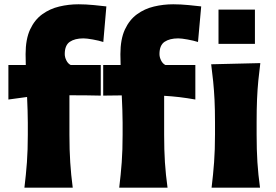

<svg xmlns="http://www.w3.org/2000/svg" viewBox="-20 -863 1270 883"><path d="M984.9 -818.7H1152.4V-661.4H984.9ZM528.3 0Q535.6 -59.6 539.8 -116.2Q543.9 -172.9 543.9 -243.2V-298.8Q543.9 -325.7 542.7 -357.9Q541.5 -390.1 540 -424.3L454.6 -423.3V-564H534.7Q533.7 -592.3 533.7 -613.8Q533.7 -682.6 554.4 -727.3Q575.2 -772 610.1 -797.4Q645 -822.8 688.2 -833Q731.4 -843.3 776.9 -843.3Q809.6 -843.3 848.1 -839.6Q886.7 -835.9 905.3 -833.5L890.6 -669.9Q870.6 -676.3 842.5 -681.4Q814.5 -686.5 799.8 -686.5Q760.3 -686.5 736.8 -670.7Q713.4 -654.8 713.4 -614.3Q713.4 -600.1 720.7 -585.2Q728 -570.3 740.7 -564H878.4V-405.3Q840.3 -412.1 805.2 -416.3Q770 -420.4 734.9 -422.4V-243.2Q734.9 -172.9 738.5 -116.2Q742.2 -59.6 750.5 0ZM92.3 0Q99.6 -59.6 103.8 -116.2Q107.9 -172.9 107.9 -243.2V-298.8Q107.9 -324.2 106.9 -354.5Q106 -384.8 104.5 -417L18.6 -405.3V-564H98.6Q97.7 -592.3 97.7 -613.8Q97.7 -682.6 118.4 -727.3Q139.2 -772 174.3 -797.4Q209.5 -822.8 252.7 -833Q295.9 -843.3 341.3 -843.3Q374 -843.3 412.4 -839.6Q450.7 -835.9 469.2 -833.5L455.1 -669.9Q435.5 -676.3 407 -681.4Q378.4 -686.5 363.8 -686.5Q324.2 -686.5 301 -670.7Q277.8 -654.8 277.8 -614.3Q277.8 -600.1 285.2 -585.2Q292.5 -570.3 305.2 -564H443.4V-423.3Q405.3 -424.3 369.9 -424.6Q334.5 -424.8 299.3 -424.8V-243.2Q299.3 -172.9 303 -116.2Q306.6 -59.6 314.5 0ZM953.1 0Q960.4 -60.1 964.6 -116.9Q968.8 -173.8 968.8 -244.6V-300.8Q968.8 -358.9 966.6 -403.8Q964.4 -448.7 960.4 -488Q956.5 -527.3 951.2 -567.4L1177.2 -572.8Q1171.9 -532.2 1168 -492.2Q1164.1 -452.1 1162.1 -406Q1160.2 -359.9 1160.2 -300.8V-244.6Q1160.2 -173.8 1163.8 -116.9Q1167.5 -60.1 1175.8 0Z"/></svg>

Font: Pinar-DS3-FD ExtraBold
Style: Regular
Weight: 800
Designer: Amin Abedi
Version: Version 3.000